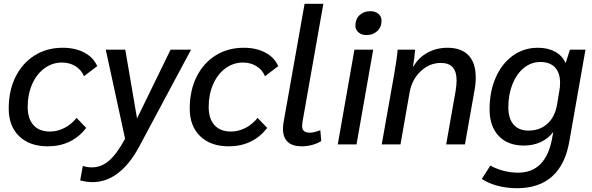

<svg xmlns="http://www.w3.org/2000/svg" viewBox="-20 -762 3122 1013"><path d="M26 -189Q26 -284 62 -356.5Q98 -429 162.5 -469.5Q227 -510 311 -510Q377 -510 425 -484.5Q473 -459 493 -413L423 -360Q409 -394 378 -413Q347 -432 307 -432Q256 -432 214.5 -401.5Q173 -371 149.5 -317.5Q126 -264 126 -198Q126 -136 156.5 -102Q187 -68 243 -68Q283 -68 320 -87Q357 -106 384 -140L435 -87Q359 10 232 10Q136 10 81 -43.5Q26 -97 26 -189Z M988 -500 713 14Q664 105 602 152Q540 199 467 199Q439 199 403 190L417 113Q436 121 465 121Q514 121 555 86Q596 51 640 -30L538 -500H641L703 -137L880 -500Z M981 -189Q981 -284 1017 -356.5Q1053 -429 1117.5 -469.5Q1182 -510 1266 -510Q1332 -510 1380 -484.5Q1428 -459 1448 -413L1378 -360Q1364 -394 1333 -413Q1302 -432 1262 -432Q1211 -432 1169.5 -401.5Q1128 -371 1104.5 -317.5Q1081 -264 1081 -198Q1081 -136 1111.5 -102Q1142 -68 1198 -68Q1238 -68 1275 -87Q1312 -106 1339 -140L1390 -87Q1314 10 1187 10Q1091 10 1036 -43.5Q981 -97 981 -189Z M1473 -82Q1473 -98 1476 -116L1587 -742H1686L1576 -119Q1574 -103 1574 -98Q1574 -79 1584 -70.5Q1594 -62 1615 -62Q1636 -62 1670 -75L1675 -18Q1655 -5 1627.5 2.5Q1600 10 1571 10Q1523 10 1498 -13.5Q1473 -37 1473 -82Z M1855 -627Q1855 -661 1877 -682Q1899 -703 1934 -703Q1960 -703 1976.5 -689Q1993 -675 1993 -653Q1993 -619 1970.5 -598Q1948 -577 1913 -577Q1888 -577 1871.5 -591Q1855 -605 1855 -627ZM1850 -500H1949L1861 0H1762Z M2060 -372Q2067 -413 2072 -447Q2077 -481 2078 -500H2170Q2167 -455 2159 -412H2162Q2188 -458 2235.5 -484Q2283 -510 2341 -510Q2414 -510 2452 -470Q2490 -430 2490 -353Q2490 -318 2483 -282L2433 0H2334L2384 -283Q2389 -316 2389 -337Q2389 -384 2368.5 -407Q2348 -430 2306 -430Q2246 -430 2199.5 -386Q2153 -342 2141 -274L2093 0H1994Z M3069 -500 2984 -17Q2963 106 2893.5 168.5Q2824 231 2708 231Q2653 231 2604.5 218Q2556 205 2522 182L2567 112Q2638 149 2713 149Q2860 149 2893 -32L2899 -66Q2873 -31 2833 -12.5Q2793 6 2744 6Q2659 6 2611 -45Q2563 -96 2563 -185Q2563 -279 2595.5 -353Q2628 -427 2686 -468.5Q2744 -510 2818 -510Q2871 -510 2909 -489Q2947 -468 2963 -431H2965L2987 -500ZM2935 -325Q2935 -378 2908 -406.5Q2881 -435 2831 -435Q2783 -435 2744.5 -404Q2706 -373 2684 -318.5Q2662 -264 2662 -196Q2662 -137 2689.5 -105Q2717 -73 2768 -73Q2828 -73 2868 -109Q2908 -145 2919 -210L2931 -282Q2935 -302 2935 -325Z"/></svg>

Font: Sarabun Medium
Style: Italic
Weight: 500
Italic angle: -10°
Designer: Suppakit Chalermlarp | Katatrad Co.,Ltd.
Foundry: Cadson Demak Co.,Ltd.
Version: Version 1.000; ttfautohint (v1.6)